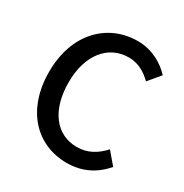

<svg xmlns="http://www.w3.org/2000/svg" viewBox="-175 -888 996 1039"><g transform="rotate(30 323.0 -368.0)"><path d="M384 14C480 14 554 -24 614 -93L551 -167C507 -119 456 -88 389 -88C259 -88 176 -196 176 -370C176 -543 265 -649 392 -649C451 -649 497 -621 536 -583L598 -657C553 -706 481 -750 390 -750C203 -750 56 -606 56 -367C56 -125 199 14 384 14Z"/></g></svg>

Font: Noto Sans CJK TC Medium
Style: Regular
Weight: 500
Designer: Ryoko NISHIZUKA 西塚涼子 (kana, bopomofo & ideographs); Paul D. Hunt (Latin, Greek & Cyrillic); Sandoll Communications 산돌커뮤니
Foundry: Adobe
Version: Version 2.004;hotconv 1.0.118;makeotfexe 2.5.65603